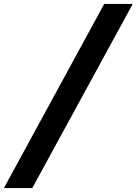

<svg xmlns="http://www.w3.org/2000/svg" viewBox="-128 -862 699 982"><path d="M-108 100 405 -842H551L37 100Z"/></svg>

Font: Montserrat
Style: Bold Italic
Weight: 700
Italic angle: -11.3°
Designer: Julieta Ulanovsky
Foundry: Julieta Ulanovsky
Version: Version 9.000; ttfautohint (v1.8.4.7-5d5b)